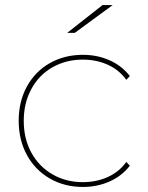

<svg xmlns="http://www.w3.org/2000/svg" viewBox="-20 -737 585 760"><path d="M308 3Q235 3 177 -30.5Q119 -64 86.5 -123.5Q54 -183 54 -259Q54 -335 86.5 -394.5Q119 -454 177 -487Q235 -520 308 -520Q365 -520 413.5 -498.5Q462 -477 494 -436L480 -421Q451 -461 406 -481Q361 -501 308 -501Q241 -501 187.5 -470.5Q134 -440 104 -384.5Q74 -329 74 -259Q74 -188 104 -133Q134 -78 187.5 -47Q241 -16 308 -16Q361 -16 406 -36Q451 -56 480 -96L494 -81Q462 -40 413.5 -18.5Q365 3 308 3ZM386 -717H426L276 -607H246Z"/></svg>

Font: Montserrat
Style: Regular
Weight: 400
Designer: Julieta Ulanovsky
Foundry: Julieta Ulanovsky
Version: Version 8.000